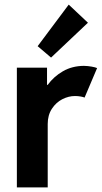

<svg xmlns="http://www.w3.org/2000/svg" viewBox="-20 -819 444 839"><path d="M53.7 -523.4H185.5V-448.2H188.5Q214.8 -484.4 254.9 -507.6Q294.9 -530.8 346.7 -531.2Q364.7 -530.8 380.9 -527.8Q397 -524.9 404.3 -521.5L349.6 -392.6Q344.7 -395 332.8 -397.2Q320.8 -399.4 307.6 -399.4Q279.8 -399.4 252.4 -385.5Q225.1 -371.6 206.8 -343.8Q188.5 -315.9 188.5 -277.3V0H53.7ZM144.5 -617.2 280.3 -798.8 364.3 -719.7 203.1 -567.4Z"/></svg>

Font: Reddit Sans Strawberry
Style: Bold
Weight: 700
Designer: Stephen Hutchings
Foundry: Reddit
Version: Version 1.013